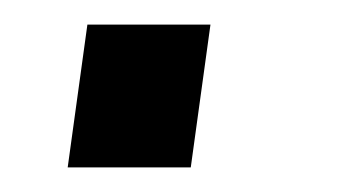

<svg xmlns="http://www.w3.org/2000/svg" viewBox="-20 -136 280 156"><path d="M35 0H135L151 -116H51Z"/></svg>

Font: HK Grotesk
Style: Italic
Weight: 400
Italic angle: -16°
Designer: Alfredo Marco Pradil
Foundry: Hanken Design Co.
Version: Version 3.001;FEAKit 1.0